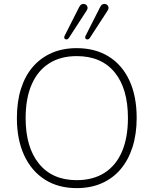

<svg xmlns="http://www.w3.org/2000/svg" viewBox="-20 -961 791 989"><path d="M375 8Q280 8 211 -36Q142 -80 104.5 -161Q67 -242 67 -353Q67 -437 88 -503.5Q109 -570 149 -616.5Q189 -663 246 -688Q303 -713 375 -713Q471 -713 540.5 -669.5Q610 -626 647 -545.5Q684 -465 684 -354Q684 -270 662.5 -203Q641 -136 601 -89Q561 -42 504 -17Q447 8 375 8ZM375 -33Q459 -33 518 -70.5Q577 -108 608 -179.5Q639 -251 639 -353Q639 -505 570.5 -588.5Q502 -672 375 -672Q292 -672 233 -634.5Q174 -597 143 -525.5Q112 -454 112 -353Q112 -202 181 -117.5Q250 -33 375 -33ZM335 -766Q331 -760 326 -758.5Q321 -757 316.5 -759Q312 -761 311 -766Q310 -771 313 -777L388 -925Q393 -935 400 -938.5Q407 -942 414 -940.5Q421 -939 425.5 -934.5Q430 -930 431 -922.5Q432 -915 426 -906ZM443 -766Q439 -760 434 -758.5Q429 -757 424.5 -759Q420 -761 419 -766Q418 -771 421 -777L496 -925Q501 -935 508 -938.5Q515 -942 522 -940.5Q529 -939 533.5 -934.5Q538 -930 539 -922.5Q540 -915 534 -906Z"/></svg>

Font: Nunito ExtraLight
Style: Regular
Weight: 200
Designer: Vernon Adams
Foundry: Vernon Adams
Version: Version 3.602;April 4, 2023;FontCreator 14.0.0.2856 64-bit